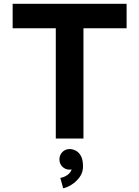

<svg xmlns="http://www.w3.org/2000/svg" viewBox="-20 -743 747 1030"><path d="M427.7 0H279.3V-591.3H47.9V-722.7H659.2V-591.3H427.7ZM298.8 111.8Q298.8 88.9 314.5 72.8Q330.1 56.6 353.5 56.6Q369.1 56.6 385.7 64.7Q402.3 72.8 413.8 93Q425.3 113.3 425.3 149.9Q425.3 182.6 407 207.5Q388.7 232.4 363.8 247.8Q338.9 263.2 318.8 267.1L303.7 211.4Q323.7 208 340.8 196.3Q357.9 184.6 364.3 166Q358.9 167 353.5 167Q330.1 167 314.5 151.1Q298.8 135.3 298.8 111.8Z"/></svg>

Font: Giphurs
Style: Bold
Weight: 700
Version: Version 0.920; ttfautohint (v1.8.4.7-5d5b)